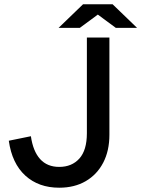

<svg xmlns="http://www.w3.org/2000/svg" viewBox="-20 -865 659 895"><path d="M256 10Q160 10 98 -46.5Q36 -103 21 -209L124 -230Q134 -160 167 -123.5Q200 -87 256 -87Q315 -87 350 -126Q385 -165 385 -244V-690H490V-237Q490 -162 461 -106.5Q432 -51 379.5 -20.5Q327 10 256 10ZM520 -735 371 -845H505L619 -735ZM253 -735 367 -845H501L352 -735Z"/></svg>

Font: Radio Canada Big
Style: Regular
Weight: 400
Designer: Étienne Aubert Bonn
Foundry: Coppers and Brasses
Version: Version 1.001